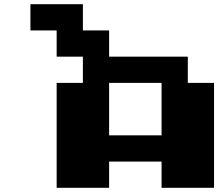

<svg xmlns="http://www.w3.org/2000/svg" viewBox="-20 -895 1040 915"><path d="M125 -875H375V-750H500V-625H875V-500H1000V0H750V-125H500V0H250V-500H375V-625H250V-750H125ZM500 -500V-250H750V-500Z"/></svg>

Font: Dogica
Style: Bold
Weight: 700
Monospace: yes
Designer: Roberto Mocci
Version: Version 001.000